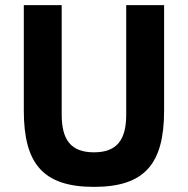

<svg xmlns="http://www.w3.org/2000/svg" viewBox="-20 -718 734 750"><path d="M73 -698V-286C73 -80 147 12 347 12C547 12 621 -80 621 -286V-698H473V-270C473 -172 437 -123 347 -123C257 -123 221 -172 221 -270V-698Z"/></svg>

Font: IBM Plex Devanagari
Style: Bold
Weight: 700
Designer: Mike Abbink, Paul van der Laan, Pieter van Rosmalen, Erin McLaughlin
Foundry: Bold Monday
Version: Version 1.0